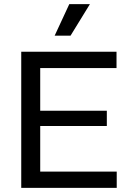

<svg xmlns="http://www.w3.org/2000/svg" viewBox="-20 -911 623 931"><path d="M83 0V-660H175V0ZM131 0V-79H546V0ZM131 -300V-374H498V-300ZM131 -581V-660H545V-581ZM322 -738H245L316 -891H416Z"/></svg>

Font: Bricolage Grotesque 20pt
Style: Regular
Weight: 400
Version: Version 1.001;gftools[0.9.33.dev8+g029e19f]